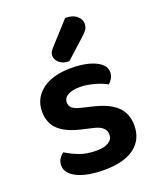

<svg xmlns="http://www.w3.org/2000/svg" viewBox="-137 -804 744 903"><g transform="rotate(-20 235.0 -352.5)"><path d="M432 -134Q432 -64 380 -24.5Q328 15 228 15Q187 15 153.5 9Q120 3 95.5 -8.5Q71 -20 57.5 -36.5Q44 -53 44 -73Q44 -92 52.5 -106Q61 -120 75 -129Q103 -111 139.5 -97Q176 -83 224 -83Q265 -83 286 -96.5Q307 -110 307 -134Q307 -175 247 -188L191 -201Q117 -218 81.5 -252Q46 -286 46 -343Q46 -408 98 -448.5Q150 -489 244 -489Q280 -489 310.5 -483.5Q341 -478 363.5 -467.5Q386 -457 398.5 -442.5Q411 -428 411 -409Q411 -391 403 -377.5Q395 -364 384 -356Q375 -362 360.5 -368Q346 -374 328.5 -379Q311 -384 291.5 -387.5Q272 -391 253 -391Q214 -391 192 -378.5Q170 -366 170 -343Q170 -326 182.5 -315Q195 -304 226 -297L275 -285Q358 -266 395 -229.5Q432 -193 432 -134ZM299 -720Q336 -720 356 -703Q376 -686 376 -665Q376 -646 368 -634.5Q360 -623 341 -606L248 -522Q216 -522 198.5 -538Q181 -554 181 -573Q181 -584 185.5 -592Q190 -600 200 -611Z"/></g></svg>

Font: Baloo Tammudu 2 SemiBold
Style: Regular
Weight: 600
Designer: Maithili Shingre, Omkar Shende and Ek Type
Foundry: Ek Type
Version: Version 1.640;hotconv 1.0.111;makeotfexe 2.5.65597; ttfautoh